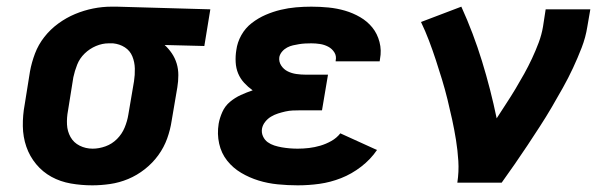

<svg xmlns="http://www.w3.org/2000/svg" viewBox="-20 -548 1840 576"><path d="M257 8Q224 8 192.5 2.5Q161 -3 134.5 -17.5Q108 -32 88.5 -55.5Q69 -79 59 -108Q49 -137 48.5 -169.5Q48 -202 54 -234L70 -334Q75 -361 85 -387.5Q95 -414 113 -437Q131 -460 155 -477.5Q179 -495 205.5 -506Q232 -517 259.5 -522.5Q287 -528 314 -528Q318 -528 322.5 -528Q327 -528 331 -528L611 -520L593 -410L474 -413Q486 -402 495.5 -388Q505 -374 510 -357.5Q515 -341 515 -322.5Q515 -304 512 -286L495 -186Q491 -159 481.5 -132.5Q472 -106 455 -82.5Q438 -59 414.5 -40.5Q391 -22 364.5 -11Q338 0 310.5 4Q283 8 257 8ZM258 -102Q277 -102 296.5 -109Q316 -116 331 -131Q346 -146 354 -165.5Q362 -185 365 -204L382 -304Q385 -323 384.5 -342.5Q384 -362 377 -379Q370 -396 354.5 -406Q339 -416 319 -418H313Q311 -418 309.5 -418Q308 -418 306 -418Q287 -418 268 -410Q249 -402 234 -387.5Q219 -373 211.5 -354Q204 -335 200 -316L184 -216Q180 -195 181 -174.5Q182 -154 191.5 -137Q201 -120 219 -111Q237 -102 258 -102Z M873 8Q843 8 813 5Q783 2 755.5 -6.5Q728 -15 703.5 -29.5Q679 -44 661.5 -66Q644 -88 637.5 -117Q631 -146 636 -177Q639 -194 647 -212Q655 -230 670 -242.5Q685 -255 702.5 -263Q720 -271 738 -277Q724 -287 712.5 -299.5Q701 -312 694.5 -327.5Q688 -343 687 -361.5Q686 -380 689 -398Q692 -421 704 -442.5Q716 -464 735.5 -479Q755 -494 777 -503.5Q799 -513 822 -518.5Q845 -524 868 -526Q891 -528 914 -528Q940 -528 965.5 -525.5Q991 -523 1015 -516Q1039 -509 1060.5 -496.5Q1082 -484 1097 -465.5Q1112 -447 1118.5 -422Q1125 -397 1120 -371Q1120 -369 1119.5 -367.5Q1119 -366 1119 -364H987Q987 -365 987 -365.5Q987 -366 987 -366Q990 -380 983 -391Q976 -402 964.5 -408Q953 -414 940 -416Q927 -418 914 -418Q905 -418 895.5 -417.5Q886 -417 877 -415.5Q868 -414 859 -412Q850 -410 841.5 -405.5Q833 -401 826.5 -393.5Q820 -386 818 -377Q816 -363 823.5 -351.5Q831 -340 843 -334Q855 -328 869 -326Q883 -324 897 -324H964L946 -217H880Q869 -217 858 -216.5Q847 -216 836 -213.5Q825 -211 814 -207.5Q803 -204 793 -198Q783 -192 775.5 -182.5Q768 -173 766 -162Q764 -150 769 -139Q774 -128 783 -121.5Q792 -115 803 -111.5Q814 -108 825.5 -106Q837 -104 849 -103Q861 -102 873 -102Q890 -102 907 -104Q924 -106 941 -111Q958 -116 974 -125Q990 -134 1001 -148L1111 -98Q1092 -70 1063.5 -48Q1035 -26 1003 -13.5Q971 -1 938.5 3.5Q906 8 873 8Z M1352 0Q1357 -33 1355 -65Q1353 -97 1348 -128Q1343 -159 1336.5 -189Q1330 -219 1322.5 -249.5Q1315 -280 1306 -309.5Q1297 -339 1287.5 -368Q1278 -397 1267 -426Q1256 -455 1243 -482L1364 -528Q1400 -449 1426 -364.5Q1452 -280 1470 -193Q1484 -215 1498.5 -237Q1513 -259 1526.5 -281.5Q1540 -304 1552.5 -326.5Q1565 -349 1576 -372.5Q1587 -396 1596 -420Q1605 -444 1609 -468L1617 -520H1751L1742 -468Q1737 -436 1725 -405Q1713 -374 1699 -344Q1685 -314 1668.5 -284.5Q1652 -255 1635 -226Q1618 -197 1599.5 -168.5Q1581 -140 1562.5 -112Q1544 -84 1524.5 -56Q1505 -28 1485 0Z"/></svg>

Font: Iosevka SS04 XBd Ex
Style: Italic
Weight: 800
Width: 7
Italic angle: -9°
Monospace: yes
Designer: Belleve Invis
Foundry: Belleve Invis
Version: Version 19.0.0; ttfautohint (v1.8.4)